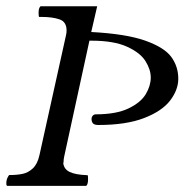

<svg xmlns="http://www.w3.org/2000/svg" viewBox="-53 -609 592 616"><path d="M78.1 -588.9Q75.7 -588.9 73.2 -583.5Q70.8 -578.1 70.8 -568.4Q70.8 -561 71.3 -557.9Q71.8 -554.7 72.8 -554.7H80.1Q115.2 -554.7 137.9 -546.9Q160.6 -539.1 160.6 -511.2Q160.6 -502.9 158.7 -495.6L73.7 -111.8Q67.4 -83 52.7 -69.1Q38.1 -55.2 20 -51.3Q2 -47.4 -22.9 -47.4Q-24.9 -47.4 -28.8 -39.1Q-32.7 -30.8 -32.7 -21.5Q-32.7 -15.6 -31.7 -14.2Q-30.8 -12.7 -29.3 -12.7H222.7Q225.1 -12.7 227.3 -18.1Q229.5 -23.4 229.5 -33.2Q229.5 -38.6 229.2 -42.7Q229 -46.9 227.5 -46.9Q189 -48.3 170.4 -57.4Q151.9 -66.4 149.9 -86.4L150.9 -87.9V-88.4Q150.9 -97.7 152.8 -106L233.9 -478.5H240.2Q312 -478.5 354.5 -459.2Q397 -439.9 413.8 -412.8Q430.7 -385.7 430.7 -360.4Q430.7 -334 414.8 -307.1Q398.9 -280.3 359.4 -261.2Q319.8 -242.2 254.4 -242.2Q248.5 -242.2 244.6 -237.8Q240.7 -233.4 240.7 -227.1Q240.7 -218.3 245.4 -213.1Q250 -208 262.7 -208Q351.6 -208 409.2 -230.2Q466.8 -252.4 492.9 -286.6Q519 -320.8 519 -356.4Q519 -395.5 496.6 -426.3Q474.1 -457 412.4 -478.8Q350.6 -500.5 239.7 -506.3L258.8 -588.9Z"/></svg>

Font: Radley
Style: Italic
Weight: 400
Italic angle: -12°
Designer: Vernon Adams
Foundry: Vernon Adams
Version: Version 1.003; ttfautohint (v1.6)